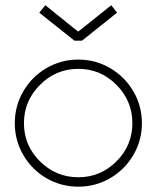

<svg xmlns="http://www.w3.org/2000/svg" viewBox="-20 -699 593 728"><path d="M277.8 -580.1 401.9 -679.2 423.8 -650.9 291 -544.9H262.2L128.9 -650.9L151.9 -679.2L274.9 -580.1ZM131.6 -377.2Q70.8 -316.4 70.8 -231.9Q70.8 -147.5 131.6 -87.2Q192.4 -26.9 276.9 -26.9Q361.3 -26.9 421.6 -87.2Q481.9 -147.5 481.9 -231.9Q481.9 -316.4 421.6 -377.2Q361.3 -438 276.9 -438Q192.4 -438 131.6 -377.2ZM156 -440.7Q211.4 -473.1 276.9 -473.1Q342.3 -473.1 397.7 -440.7Q453.1 -408.2 485.6 -352.8Q518.1 -297.4 518.1 -231.9Q518.1 -166.5 485.6 -111.1Q453.1 -55.7 397.7 -23.4Q342.3 8.8 276.9 8.8Q211.4 8.8 156 -23.4Q100.6 -55.7 68.4 -111.1Q36.1 -166.5 36.1 -231.9Q36.1 -297.4 68.4 -352.8Q100.6 -408.2 156 -440.7Z"/></svg>

Font: Rawengulk
Style: Regular
Weight: 400
Version: Version 0.92